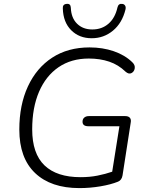

<svg xmlns="http://www.w3.org/2000/svg" viewBox="-20 -956 762 984"><path d="M387 8Q241 8 160 -69Q79 -146 79 -292Q79 -418 123 -513Q167 -608 247.5 -660.5Q328 -713 439 -713Q506 -713 563 -693.5Q620 -674 658 -637Q673 -623 670.5 -606Q668 -589 654 -581.5Q640 -574 623 -589Q587 -624 540 -640Q493 -656 435 -656Q345 -656 280 -611.5Q215 -567 180 -485.5Q145 -404 145 -293Q145 -169 208 -108.5Q271 -48 393 -48Q440 -48 480 -56Q520 -64 555 -76L592 -309H433Q403 -309 403 -332Q403 -346 412 -353.5Q421 -361 435 -361H622Q638 -361 645.5 -352.5Q653 -344 650 -328L608 -57Q604 -33 585 -25Q548 -10 494.5 -1Q441 8 387 8ZM450 -760Q386 -760 345 -801Q304 -842 302 -912Q300 -934 321 -936Q342 -939 343 -916Q345 -864 375 -834.5Q405 -805 453 -805Q502 -805 536 -834.5Q570 -864 582 -918Q587 -939 607 -936Q616 -935 621 -927.5Q626 -920 623 -907Q606 -838 559 -799Q512 -760 450 -760Z"/></svg>

Font: Nunito Light
Style: Italic
Weight: 300
Italic angle: -9°
Designer: Vernon Adams
Foundry: Vernon Adams
Version: Version 3.601; ttfautohint (v1.8.2.53-6de2)